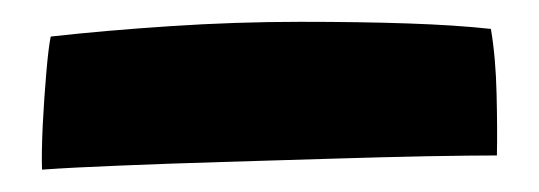

<svg xmlns="http://www.w3.org/2000/svg" viewBox="-20 -427 494 176"><path d="M430 -400.5Q434.5 -373.5 435.2 -340.8Q436 -308 435.5 -284.5Q412.5 -284.5 372.2 -283.8Q332 -283 282.8 -281.5Q233.5 -280 183.2 -278.5Q133 -277 89.8 -275.2Q46.5 -273.5 18.5 -271.5Q18 -287.5 19.2 -312.8Q20.5 -338 22.5 -361Q24.5 -384 26.5 -393.5Q75.5 -399 135.8 -403Q196 -407 255.5 -407Q310.5 -407 354.2 -405.5Q398 -404 430 -400.5Z"/></svg>

Font: Grandstander SemiBold
Style: Regular
Weight: 600
Designer: Tyler Finck
Foundry: Etcetera Type Co
Version: Version 1.200; ttfautohint (v1.8.3)